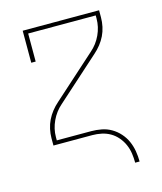

<svg xmlns="http://www.w3.org/2000/svg" viewBox="-105 -598 709 840"><g transform="rotate(-15 250.0 -177.5)"><path d="M403 165Q403 144 400 123Q397 102 388.5 82.5Q380 63 366 46.5Q352 30 334 19.5Q316 9 295 4.5Q274 0 253 0H77V-33Q77 -53 81.5 -74Q86 -95 95 -113.5Q104 -132 117 -148.5Q130 -165 146 -179L341 -354Q370 -379 386.5 -414.5Q403 -450 403 -488V-502H97V-375H77V-520H423V-488Q423 -467 418.5 -446Q414 -425 405 -406.5Q396 -388 383 -371.5Q370 -355 354 -341L159 -166Q130 -141 113.5 -105.5Q97 -70 97 -33V-18H253Q276 -18 299.5 -13.5Q323 -9 343.5 3Q364 15 380 33Q396 51 405.5 72.5Q415 94 419 117.5Q423 141 423 165Z"/></g></svg>

Font: Iosevka Curly Slab Thin
Style: Regular
Weight: 100
Monospace: yes
Designer: Belleve Invis
Foundry: Belleve Invis
Version: Version 22.1.2; ttfautohint (v1.8.4)